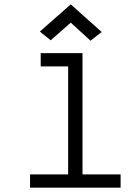

<svg xmlns="http://www.w3.org/2000/svg" viewBox="-20 -862 640 882"><path d="M118 0V-61H293V-557H167V-618H359V-61H534V0ZM396 -675 305 -758 213 -677 163 -717 305 -842 447 -715Z"/></svg>

Font: Victor Mono Thin Light
Style: Regular
Weight: 300
Monospace: yes
Version: Version 1.561;gftools[0.9.30]